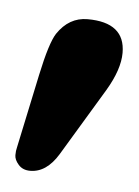

<svg xmlns="http://www.w3.org/2000/svg" viewBox="-83 -853 216 298"><g transform="rotate(5 25.0 -704.0)"><path d="M17.6 -612.8Q-0.5 -583 -25.9 -583Q-37.6 -583 -44.2 -590.6Q-50.8 -598.1 -50.8 -605.2Q-50.8 -612.3 -49.3 -617.7L-24.9 -732.9Q-14.2 -783.2 -4.4 -798.3Q13.7 -825.2 42.5 -825.2Q101.1 -825.2 101.1 -777.8Q101.1 -752 81.1 -718.3Z"/></g></svg>

Font: Arbutus Slab
Style: Regular
Weight: 400
Version: Version 1.002; ttfautohint (v0.92) -l 10 -r 16 -G 200 -x 7 -